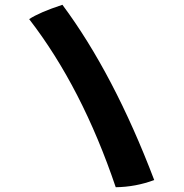

<svg xmlns="http://www.w3.org/2000/svg" viewBox="-20 -761 771 803"><path d="M241 -741Q456 -452 625 -8Q547 21 464 22Q323 -395 102 -681Q144 -709 241 -741Z"/></svg>

Font: KN Bobohei
Style: Bold
Weight: 700
Designer: Kingnam Type Foundry
Version: Version 1.710;March 18, 2023